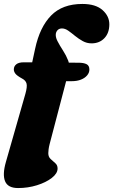

<svg xmlns="http://www.w3.org/2000/svg" viewBox="-35 -740 574 972"><path d="M218.5 -329 254 -423 362 -422.5Q388.5 -422.5 403 -415.2Q417.5 -408 417.5 -388Q417.5 -372 406.2 -358.5Q395 -345 375 -337Q355 -329 328.5 -329ZM35 -388.5Q35 -404.5 47.5 -414.5Q60 -424.5 84.5 -424.5H128L143 -494Q166.5 -603 223.8 -661.5Q281 -720 382 -720Q449 -720 483.8 -689.2Q518.5 -658.5 518.5 -617Q518.5 -573 493.5 -546.8Q468.5 -520.5 428.5 -520.5Q404.5 -520.5 383.8 -532Q363 -543.5 345 -558.2Q327 -573 310.8 -584.5Q294.5 -596 279 -596Q266.5 -596 258.8 -589.5Q251 -583 248 -571.5Q244.5 -554 256 -531.8Q267.5 -509.5 283.8 -484.5Q300 -459.5 310.2 -433.2Q320.5 -407 313.5 -381.5L216.5 -11.5Q212.5 4 211 15.8Q209.5 27.5 209.5 35.5Q209.5 54 221.2 65Q233 76 244.8 86Q256.5 96 256.5 113Q256.5 138 227.2 160.8Q198 183.5 152.2 197.8Q106.5 212 56.5 212Q5 212 -9.2 177.8Q-23.5 143.5 -5 79.5L93.5 -265Q103.5 -300.5 99.5 -316.5Q95.5 -332.5 77.5 -342Q51 -356.5 43 -367Q35 -377.5 35 -388.5Z"/></svg>

Font: Fraunces Wonky
Style: Italic
Weight: 900
Italic angle: -16°
Version: Version 1.000;[b76b70a41]